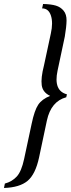

<svg xmlns="http://www.w3.org/2000/svg" viewBox="-36 -726 354 959"><path d="M84.5 67.9 122.1 -107.9Q136.2 -175.3 155 -203.1Q173.8 -231 214.4 -247.1Q177.2 -264.6 172.4 -300.5Q167.5 -336.4 183.6 -398.9L217.8 -558.1Q230 -612.3 218.3 -648.2Q206.5 -684.1 174.3 -684.1L179.2 -706.1Q219.2 -705.1 242.9 -698Q266.6 -690.9 281.7 -672.6Q296.9 -654.3 296.4 -623Q295.9 -591.8 287.6 -543L251.5 -373Q230 -272.5 298.3 -254.9L294.9 -240.2Q218.8 -219.7 198.2 -124L159.2 60.1Q141.1 144.5 101.6 177.5Q62 210.4 -16.1 212.9L-11.7 190.9Q24.4 181.2 47.9 155.5Q71.3 129.9 84.5 67.9Z"/></svg>

Font: Linux Biolinum
Style: Italic
Weight: 400
Italic angle: -12°
Designer: Philipp H. Poll
Foundry: Philipp H. Poll
Version: Version 1.1.3 ; ttfautohint (v0.9)